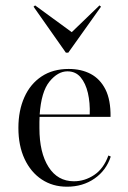

<svg xmlns="http://www.w3.org/2000/svg" viewBox="-20 -683 477 714"><path d="M229 11.3Q175.8 11.3 135.1 -15.7Q94.4 -42.7 71.4 -91.9Q48.4 -141.1 48.4 -207.3Q48.4 -271.8 70.6 -321.4Q92.7 -371 134.7 -398.8Q176.6 -426.6 235.5 -426.6Q282.3 -426.6 317.3 -408.1Q352.4 -389.5 372.2 -350.4Q391.9 -311.3 391.1 -248.4H96.8L96 -257.3H313.7Q315.3 -300.8 306.9 -337.1Q298.4 -373.4 279.8 -395.6Q261.3 -417.7 230.6 -417.7Q195.2 -417.7 164.1 -379.8Q133.1 -341.9 127.4 -255.6V-254Q126.6 -241.9 126.6 -229.8Q126.6 -217.7 126.6 -206.5Q126.6 -115.3 160.5 -62.1Q194.4 -8.9 254.8 -8.9Q295.2 -8.9 330.2 -32.3Q365.3 -55.6 383.1 -104.8L391.9 -100.8Q375 -49.2 331.5 -19Q287.9 11.3 229 11.3ZM350 -662.9 355.6 -658.1 233.9 -487.1H225L104.8 -658.1L110.5 -662.9L259.7 -554L237.9 -554.8Z"/></svg>

Font: Playfair 144pt SemiCondensed Light
Style: Regular
Weight: 300
Width: 4
Designer: Claus Eggers Sørensen
Foundry: Claus Eggers Sørensen
Version: Version 2.203